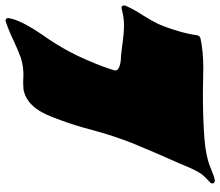

<svg xmlns="http://www.w3.org/2000/svg" viewBox="-71 -719 790 688"><g transform="rotate(-90 324.0 -375.0)"><path d="M21 0Q18.6 0 15.1 -2Q10.7 -3.9 10.7 -8.3Q10.7 -9.8 11.2 -11.7Q12.2 -16.1 17.6 -20.3Q22.9 -24.4 38.3 -40.8Q53.7 -57.1 75.2 -109.4Q79.1 -119.1 83 -128.4Q121.1 -212.9 155.8 -297.9Q179.2 -357.9 195.8 -417L210.9 -471.7Q226.1 -524.9 247.1 -578.6Q282.7 -675.8 349.1 -686Q360.8 -687 372.6 -687L400.9 -686Q430.2 -686 460.9 -695.3Q490.7 -706.5 520 -720.2Q555.2 -737.3 590.8 -749.5L595.2 -750Q598.6 -750 601.1 -747.1Q603.5 -744.6 603.5 -740.7Q603.5 -739.3 602.5 -735.4Q601.6 -731.4 600.1 -725.1Q587.4 -682.1 543 -617.7Q488.8 -542 454.1 -460.9L447.3 -444.8Q428.7 -402.8 416 -360.4Q415.5 -358.4 415.5 -356.9Q415.5 -349.6 422.4 -345.7Q437.5 -336.4 467.8 -336.4L504.9 -332Q547.4 -325.7 578.1 -325.7Q606.4 -325.7 636.2 -334L640.1 -334.5Q645.5 -334.5 647.5 -330.6Q648.4 -328.6 648.4 -325.7Q648.4 -323.2 647.5 -320.3L647 -318.8Q632.8 -287.1 612.8 -257.3Q596.2 -231 582.5 -203.6Q566.9 -167.5 556.6 -131.3Q546.4 -97.2 541.5 -63L541 -62Q539.1 -53.7 529.3 -51.3Q483.9 -41.5 423.3 -41.5Q401.4 -41.5 379.6 -42.2Q357.9 -43 335.9 -43Q245.1 -43 172.9 -37.6Q108.9 -32.7 69.1 -16.4Q29.3 0 21 0Z"/></g></svg>

Font: Weird Comic
Style: Italic
Weight: 400
Italic angle: -16°
Designer: GGBotNet
Foundry: GGBotNet
Version: 0.80